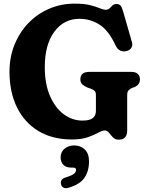

<svg xmlns="http://www.w3.org/2000/svg" viewBox="-20 -734 789 1031"><path d="M663 -33Q663 16 617.5 16Q598.5 16 586.8 3.8Q575 -8.5 565.2 -21Q555.5 -33.5 542.5 -33.5Q529.5 -33.5 507.8 -21.5Q486 -9.5 451.8 2.8Q417.5 15 367 15Q261.5 15 186.2 -30.5Q111 -76 71 -157.8Q31 -239.5 31 -349Q31 -427 57.8 -493.5Q84.5 -560 132.2 -609.8Q180 -659.5 243.8 -687Q307.5 -714.5 381 -714.5Q432.5 -714.5 464.2 -706.2Q496 -698 515.5 -689.8Q535 -681.5 548.5 -681.5Q560 -681.5 568 -689.2Q576 -697 584.2 -704.8Q592.5 -712.5 605 -712.5Q620.5 -712.5 628 -703Q635.5 -693.5 642 -669.5L688.5 -507.5Q694 -489.5 684.5 -476Q675 -462.5 656.5 -459Q639.5 -456 625 -462.8Q610.5 -469.5 601 -489.5Q562.5 -572 513.2 -602.5Q464 -633 406.5 -633Q323 -633 271.8 -563.8Q220.5 -494.5 220.5 -373.5Q220.5 -283.5 248.2 -219.2Q276 -155 322 -120.8Q368 -86.5 422.5 -86.5Q462 -86.5 478.5 -100Q495 -113.5 495 -138V-224Q495 -239 488.2 -245.8Q481.5 -252.5 468.5 -257.5L448 -264.5Q431.5 -272 421.5 -281.5Q411.5 -291 411.5 -307.5Q411.5 -348 459 -348H684Q709 -348 720.2 -337Q731.5 -326 731.5 -307.5Q731.5 -280 703 -266.5L689.5 -262Q678 -257 670.5 -249Q663 -241 663 -224ZM363.5 166Q335 166 320.2 151Q305.5 136 305.5 111Q305.5 82.5 326.5 64.8Q347.5 47 378 47Q413 47 435.5 68.8Q458 90.5 458 133Q458 185 433.2 221Q408.5 257 347 274.5Q330.5 279 320.2 273.2Q310 267.5 307.5 254.5Q302 228 332 219Q367 208 377.8 198.8Q388.5 189.5 388.5 178.5Q388.5 166 373 166Z"/></svg>

Font: Fraunces 72pt SuperSoft
Style: Bold
Weight: 700
Version: Version 1.000;[0bf87f6ff]